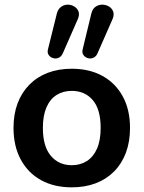

<svg xmlns="http://www.w3.org/2000/svg" viewBox="-20 -794 616 824"><path d="M288 10Q212 10 156 -21Q100 -52 69 -109.5Q38 -167 38 -245Q38 -304 55.5 -350.5Q73 -397 106 -430.5Q139 -464 185 -481.5Q231 -499 288 -499Q364 -499 420 -468Q476 -437 507 -380Q538 -323 538 -245Q538 -186 520.5 -139Q503 -92 470 -58.5Q437 -25 391 -7.5Q345 10 288 10ZM288 -85Q325 -85 353 -103Q381 -121 396.5 -156.5Q412 -192 412 -245Q412 -325 378 -364.5Q344 -404 288 -404Q251 -404 223 -386.5Q195 -369 179.5 -333.5Q164 -298 164 -245Q164 -166 198 -125.5Q232 -85 288 -85ZM398 -564Q392 -551 380.5 -546Q369 -541 357 -544.5Q345 -548 338 -558Q331 -568 335 -583L372 -736Q377 -756 390 -765Q403 -774 418.5 -774Q434 -774 447 -766.5Q460 -759 465.5 -745Q471 -731 463 -712ZM249 -564Q243 -551 231.5 -546Q220 -541 208 -544.5Q196 -548 189 -558Q182 -568 186 -583L224 -736Q229 -755 242 -764.5Q255 -774 270.5 -774Q286 -774 299 -766Q312 -758 317 -744.5Q322 -731 314 -712Z"/></svg>

Font: Nunito
Style: Bold
Weight: 700
Designer: Vernon Adams
Foundry: Vernon Adams
Version: Version 3.602